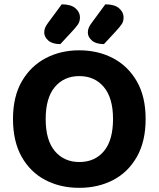

<svg xmlns="http://www.w3.org/2000/svg" viewBox="-20 -858 739 894"><path d="M658.1 -304Q658.1 -200 617.6 -128.3Q577.1 -56.6 507.3 -20Q437.5 16.6 349 16.6Q260.6 16.6 190.7 -20Q120.9 -56.6 80.7 -128.3Q40.5 -200 40.5 -304Q40.5 -408 81.6 -479.2Q122.8 -550.4 192.7 -587.1Q262.5 -623.8 349 -623.8Q435.9 -623.8 506.1 -587.1Q576.2 -550.4 617.2 -479.2Q658.1 -408 658.1 -304ZM506.3 -304Q506.3 -401.7 463.6 -452.7Q421 -503.7 349 -503.7Q278.4 -503.7 235.5 -453.1Q192.7 -402.4 192.7 -303.6Q192.7 -204.9 235.5 -154.2Q278.4 -103.6 349.6 -103.6Q421.5 -103.6 463.9 -154.2Q506.3 -204.9 506.3 -304ZM204.3 -752.3 267.4 -837.9Q310.7 -837.6 331.5 -819.4Q352.3 -801.3 352.3 -777.3Q352.3 -757.6 342.9 -744.2Q333.6 -730.8 314.5 -710.4L260.9 -652.6Q224.1 -652.6 205 -669.2Q185.9 -685.8 185.9 -706.7Q185.9 -717.8 189.9 -728.3Q193.9 -738.9 204.3 -752.3ZM407.4 -752.3 470.4 -837.9Q513.8 -837.6 534.6 -819.4Q555.4 -801.3 555.4 -777.3Q555.4 -757.6 545.9 -744.2Q536.4 -730.8 517.6 -710.4L464 -652.6Q427.2 -652.6 408.1 -669.2Q389 -685.8 389 -706.7Q389 -717.8 393 -728.3Q397 -738.9 407.4 -752.3Z"/></svg>

Font: Baloo Bhaina 2
Style: Regular
Weight: 400
Designer: Yesha Goshar, Manish Minz, Shuchita Grover and Ek Type
Foundry: Ek Type
Version: Version 1.700